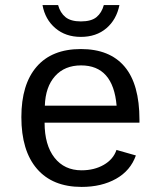

<svg xmlns="http://www.w3.org/2000/svg" viewBox="-20 -733 640 763"><path d="M157.2 -245.6Q157.2 -156.7 196.5 -106.4Q235.8 -56.2 304.2 -56.2Q354.5 -56.2 392.3 -77.9Q430.2 -99.6 442.9 -137.2L520 -115.2Q498.5 -54.7 441.2 -22.5Q383.8 9.8 304.2 9.8Q189 9.8 127 -62Q64.9 -133.8 64.9 -267.6Q64.9 -397.9 125.7 -468Q186.5 -538.1 301.3 -538.1Q416 -538.1 475.1 -468.3Q534.2 -398.4 534.2 -257.3V-245.6ZM302.2 -473.1Q236.8 -473.1 198.7 -430.4Q160.6 -387.7 158.2 -313H443.4Q429.7 -473.1 302.2 -473.1ZM301.3 -586.4Q240.7 -586.4 200 -621.1Q159.2 -655.8 148.9 -712.9H210.9Q219.2 -682.1 240.2 -665Q261.2 -647.9 301.3 -647.9Q342.8 -647.9 363.5 -665Q384.3 -682.1 392.6 -712.9H454.6Q442.9 -654.8 402.6 -620.6Q362.3 -586.4 301.3 -586.4Z"/></svg>

Font: Cousine
Style: Regular
Weight: 400
Monospace: yes
Designer: Steve Matteson
Foundry: Ascender Corporation
Version: Version 1.20